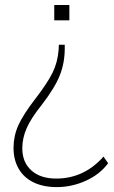

<svg xmlns="http://www.w3.org/2000/svg" viewBox="-20 -558 457 769"><path d="M34.2 34.2Q34.2 -12.7 53.2 -55.7Q72.3 -98.6 122.1 -163.1Q170.9 -226.6 190.9 -267.6Q210.9 -308.6 214.8 -358.4L215.8 -378.9H239.3V-363.3Q239.3 -306.6 219.7 -256.8Q200.2 -207 148.4 -139.6Q104.5 -85 86.9 -44.9Q69.3 -4.9 69.3 36.1Q69.3 91.8 105.5 124.5Q141.6 157.2 205.1 157.2Q316.4 157.2 394.5 69.3L413.1 95.7Q379.9 140.6 323.7 166Q267.6 191.4 207 191.4Q153.3 191.4 114.3 172.4Q75.2 153.3 54.7 117.7Q34.2 82 34.2 34.2ZM197.3 -538.1H257.8V-476.6H197.3Z"/></svg>

Font: Min Sans VF VF
Style: Regular
Weight: 400
Designer: Jinseong-Kim, NotoSansCJK, Nunito
Foundry: Jinseong-Kim
Version: Version 1.420;Glyphs 3.1.2 (3151)